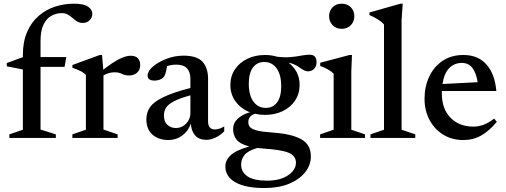

<svg xmlns="http://www.w3.org/2000/svg" viewBox="-20 -730 2680 1016"><path d="M194.5 -44.5 275.5 -19V0H29.5V-19L101 -43.5V-362.5L16 -379V-396.5L101 -427.5V-438Q101 -510 123.8 -561.8Q146.5 -613.5 185.2 -646.5Q224 -679.5 272 -695Q320 -710.5 370.5 -710.5Q423 -710.5 445.8 -694.8Q468.5 -679 468.5 -657.5Q468.5 -636 453.8 -622.2Q439 -608.5 418.5 -608.5Q401 -608.5 388.2 -616.5Q375.5 -624.5 364.2 -634.5Q353 -644.5 339.5 -652.5Q326 -660.5 306 -660.5Q277 -660.5 251.5 -646.2Q226 -632 210.2 -599.8Q194.5 -567.5 194.5 -513V-428H331L321.5 -376H194.5Z M670.5 -435Q698 -435 710 -421.2Q722 -407.5 722 -386.5Q722 -360 705.2 -345.2Q688.5 -330.5 662.5 -330.5Q642 -330.5 625.5 -339Q609 -347.5 586.5 -347.5Q556.5 -347.5 527.5 -331V-44.5L602.5 -19V0H363V-19L434.5 -43.5V-333Q424 -345 406.5 -353.8Q389 -362.5 363 -371.5V-386L508 -439H520L526.5 -361Q620 -435 670.5 -435Z M1072.5 10Q1033.5 10 1012.8 -13.2Q992 -36.5 990 -76Q976.5 -36 944 -12.5Q911.5 11 871.5 11Q820 11 787.2 -17.2Q754.5 -45.5 754.5 -99.5Q754.5 -134.5 773.5 -162.5Q792.5 -190.5 843 -215.2Q893.5 -240 987.5 -264.5V-314Q987.5 -348 969.8 -368Q952 -388 912 -388Q889.5 -388 864 -380Q861 -359 856.5 -343.8Q852 -328.5 845 -321Q837 -312.5 824.2 -308Q811.5 -303.5 798.5 -303.5Q761 -303.5 761 -330.5Q761 -353.5 789.2 -377.8Q817.5 -402 861 -418.8Q904.5 -435.5 951 -435.5Q1022.5 -435.5 1051.8 -403Q1081 -370.5 1081 -313V-88.5Q1081 -45 1118 -45Q1140.5 -45 1166.5 -61V-35Q1144 -12.5 1119 -1.2Q1094 10 1072.5 10ZM847.5 -119.5Q847.5 -86.5 865.8 -69.5Q884 -52.5 911 -52.5Q942.5 -52.5 965 -76Q987.5 -99.5 987.5 -131V-225.5Q930.5 -210 900.2 -194Q870 -178 858.8 -160Q847.5 -142 847.5 -119.5Z M1382 -122Q1355 -122 1329.5 -128Q1294 -116.5 1294 -84Q1294 -68.5 1303 -57.5Q1312 -46.5 1340.8 -39.2Q1369.5 -32 1429 -28Q1522 -21.5 1573.5 6.5Q1625 34.5 1625 98Q1625 142.5 1595.5 180.5Q1566 218.5 1511 241.8Q1456 265 1379.5 265Q1279 265 1225.8 234.8Q1172.5 204.5 1172.5 150.5Q1172.5 117.5 1201.2 91Q1230 64.5 1299 45Q1247.5 31.5 1230.2 6.8Q1213 -18 1213.5 -47.5Q1213.5 -78.5 1237 -101Q1260.5 -123.5 1302.5 -136Q1255 -154.5 1227 -192.5Q1199 -230.5 1199 -280Q1199 -327 1223.2 -363Q1247.5 -399 1288.8 -419Q1330 -439 1382.5 -439Q1416 -439 1446 -430Q1488.5 -425 1519.5 -428Q1550.5 -431 1574.2 -435.8Q1598 -440.5 1619 -440.5Q1655 -440.5 1655 -400.5Q1655 -378.5 1642 -365.5Q1629 -352.5 1611 -352.5Q1596 -352.5 1582.5 -361.5Q1569 -370.5 1551.5 -381.5Q1534 -392.5 1507 -398.5Q1565.5 -352.5 1565.5 -281Q1565.5 -234 1541.5 -198Q1517.5 -162 1476 -142Q1434.5 -122 1382 -122ZM1386.5 -159Q1424.5 -159 1446.2 -188.2Q1468 -217.5 1468 -273.5Q1468 -335.5 1443.5 -368.8Q1419 -402 1378.5 -402Q1340.5 -402 1318.5 -372.8Q1296.5 -343.5 1296.5 -287.5Q1296.5 -225.5 1321.2 -192.2Q1346 -159 1386.5 -159ZM1256 141Q1256 180.5 1289.5 203.2Q1323 226 1393.5 226Q1462 226 1504 197.8Q1546 169.5 1546 131Q1546 95 1508.5 78.8Q1471 62.5 1373 56Q1356.5 55 1341.5 53Q1292 67.5 1274 90Q1256 112.5 1256 141Z M1788 -577.5Q1758.5 -577.5 1740 -596.8Q1721.5 -616 1721.5 -644.5Q1721.5 -672.5 1740 -691.5Q1758.5 -710.5 1788 -710.5Q1818 -710.5 1836.5 -691.5Q1855 -672.5 1855 -644.5Q1855 -616 1836.5 -596.8Q1818 -577.5 1788 -577.5ZM1842.5 -439 1839 -351V-43.5L1911.5 -19V0H1674V-19L1745.5 -43.5V-339.5Q1736.5 -350.5 1716.5 -362Q1696.5 -373.5 1674.5 -381V-398L1829.5 -439Z M2105 -43.5 2177.5 -19V0H1940.5V-19L2012 -43.5V-600.5Q1991 -626 1935 -650.5V-664L2099.5 -710.5H2111L2105 -622Z M2432.5 -439Q2509.5 -439 2554 -389Q2598.5 -339 2606.5 -248.5H2318Q2318 -242.5 2318 -236Q2318 -154 2364 -107Q2410 -60 2485 -60Q2542 -60 2595 -102.5L2609 -85.5Q2570.5 -38.5 2527.8 -13.8Q2485 11 2432 11Q2371.5 11 2325.2 -17.5Q2279 -46 2252.8 -95.5Q2226.5 -145 2226.5 -207.5Q2226.5 -271 2250.8 -323.5Q2275 -376 2321.2 -407.5Q2367.5 -439 2432.5 -439ZM2423.5 -397Q2384.5 -397 2357.2 -369.5Q2330 -342 2321.5 -285.5L2507.5 -295Q2500.5 -342 2480.5 -369.5Q2460.5 -397 2423.5 -397Z"/></svg>

Font: Newsreader Text Medium
Style: Regular
Weight: 500
Designer: Hugues Gentile
Foundry: Production Type
Version: Version 1.002